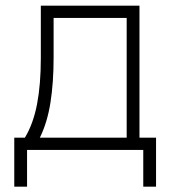

<svg xmlns="http://www.w3.org/2000/svg" viewBox="-20 -538 626 689"><path d="M31.2 131.8V-43.9H69.3Q99.6 -94.2 113 -164.6Q126.5 -234.9 126.5 -329.1V-517.6H480.5V-43.9H540V131.8H494.1V0H77.1V131.8ZM434.6 -43.9V-473.6H172.4V-332.5Q172.4 -241.7 161.1 -170.2Q149.9 -98.6 123 -43.9Z"/></svg>

Font: Cascadia Mono ExtraLight
Style: Regular
Weight: 200
Monospace: yes
Designer: Aaron Bell
Foundry: Saja Typeworks
Version: Version 2404.023; ttfautohint (v1.8.4)